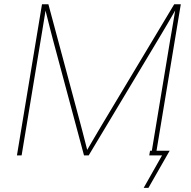

<svg xmlns="http://www.w3.org/2000/svg" viewBox="-20 -748 921 924"><path d="M61.5 0 182.1 -727.5H212.9L368.2 -148.4Q372.6 -131.8 377 -115Q381.3 -98.1 385.7 -81.1Q390.1 -64 394.5 -46.9Q398.9 -29.8 403.3 -12.7H391.6Q401.4 -29.8 411.4 -46.9Q421.4 -64 431.4 -81.1Q441.4 -98.1 451.4 -115Q461.4 -131.8 471.2 -148.4L818.4 -727.5H850.1L729.5 0H707L798.8 -554.7Q802.2 -574.2 805.7 -594.2Q809.1 -614.3 812.5 -634.5Q815.9 -654.8 819.3 -674.6Q822.8 -694.3 825.7 -713.9H832.5Q820.8 -693.8 809.3 -673.6Q797.9 -653.3 786.1 -633.5Q774.4 -613.8 762.7 -594Q751 -574.2 739.3 -554.7L406.7 0H384.3L235.4 -554.7Q228.5 -581.1 221.7 -607.4Q214.8 -633.8 208.3 -660.4Q201.7 -687 194.8 -713.9H201.7Q198.7 -694.3 195.6 -674.6Q192.4 -654.8 189 -634.5Q185.5 -614.3 182.4 -594.2Q179.2 -574.2 175.8 -554.7L84 0ZM671.4 156.2 759.8 0H698.2L702.1 -22.5H796.4L694.3 156.2Z"/></svg>

Font: Inter 18pt Thin
Style: Italic
Weight: 250
Italic angle: -9.3988°
Version: Version 4.001;git-66647c0bb